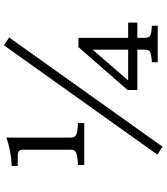

<svg xmlns="http://www.w3.org/2000/svg" viewBox="45 -870 850 980"><g transform="rotate(-90 470.0 -380.0)"><path d="M719.7 -404.8H766.6V-150.9H844.7V-104H766.6V-68.8Q766.6 -42.5 781.2 -36.6Q793 -31.7 828.6 -29.8V0H642.6V-29.8Q689.9 -32.7 699.7 -42.5Q706.5 -49.3 706.5 -68.8V-104H500.5V-153.8ZM706.5 -332 549.3 -150.9H706.5ZM112.8 -714.4V-745.1Q197.8 -749.5 257.8 -772.9V-442.9Q257.8 -421.9 274.4 -415Q291.5 -408.2 332 -407.2V-375H117.7V-407.2Q164.6 -408.7 181.6 -417Q195.8 -423.8 195.8 -442.9V-689.9Q195.8 -714.4 168 -714.4ZM729 -785.2 768.6 -758.3 210.9 24.9 170.9 -2Z"/></g></svg>

Font: BIZ UDPMincho
Style: Regular
Weight: 400
Designer: TypeBank Co., Ltd.
Foundry: Morisawa Inc.
Version: Version 1.06